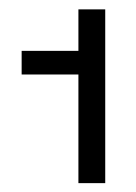

<svg xmlns="http://www.w3.org/2000/svg" viewBox="-20 -888 295 416"><path d="M26.9 -726.6V-777.8H149.9V-867.7H208V-491.2H149.9V-726.6Z"/></svg>

Font: Estedad-FD Medium
Style: Regular
Weight: 500
Designer: Amin Abedi
Version: Version 7.3